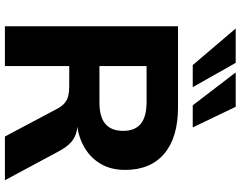

<svg xmlns="http://www.w3.org/2000/svg" viewBox="-119 -861 980 782"><g transform="rotate(90 371.0 -470.0)"><path d="M87 0V-705H417Q540 -705 606 -649Q672 -593 672 -490Q672 -433 648.5 -392Q625 -351 584 -326Q543 -301 491 -294L494 -295L511 -293Q537 -288 557.5 -271Q578 -254 597 -218L714 0H536L423 -213Q413 -232 400 -243Q387 -254 370.5 -258Q354 -262 332 -262H249V0ZM249 -385H397Q456 -385 484.5 -409Q513 -433 513 -482Q513 -530 484 -553.5Q455 -577 395 -577H249ZM409 -765 275 -940H415L499 -765ZM245 -765 96 -940H236L335 -765Z"/></g></svg>

Font: Nunito Sans 8pt ExtraBold
Style: Regular
Weight: 800
Version: Version 3.101;gftools[0.9.27]